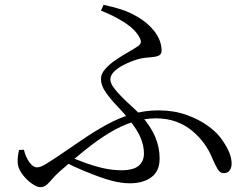

<svg xmlns="http://www.w3.org/2000/svg" viewBox="-20 -770 1040 795"><path d="M518 -11Q499 -11 479.5 -14Q460 -17 439.5 -22.5Q419 -28 396 -36Q363 -48 324 -64Q285 -80 241 -103L258 -125Q292 -111 329.5 -97Q367 -83 406 -74Q445 -65 483 -65Q532 -65 554 -83.5Q576 -102 576 -134Q576 -166 562.5 -199Q549 -232 515 -274Q493 -302 465.5 -330.5Q438 -359 418 -387.5Q398 -416 398 -443Q398 -464 415.5 -484Q433 -504 458 -521Q483 -538 507.5 -552Q532 -566 547 -576Q561 -585 563 -593.5Q565 -602 557 -616Q540 -648 497 -676Q454 -704 398 -726L409 -750Q447 -742 481.5 -731Q516 -720 548 -701Q591 -677 620 -639.5Q649 -602 649 -560Q649 -548 641.5 -542.5Q634 -537 621.5 -535Q609 -533 594 -532Q579 -531 564 -528Q549 -525 527.5 -517Q506 -509 485 -497.5Q464 -486 450.5 -471.5Q437 -457 437 -441Q437 -426 450.5 -407.5Q464 -389 484.5 -368.5Q505 -348 526.5 -328.5Q548 -309 564 -292Q605 -246 623 -202.5Q641 -159 641 -114Q641 -61 606.5 -36Q572 -11 518 -11ZM147 5Q132 5 109.5 -11.5Q87 -28 70 -52Q53 -76 53 -101Q53 -114 54.5 -125.5Q56 -137 59 -149L79 -150Q86 -120 101.5 -98.5Q117 -77 133 -77Q141 -77 150 -80.5Q159 -84 174.5 -93.5Q190 -103 217 -121Q270 -157 320.5 -191.5Q371 -226 421 -253.5Q471 -281 524.5 -297Q578 -313 636 -313Q699 -313 751.5 -294.5Q804 -276 843.5 -247Q883 -218 903 -186Q922 -158 930.5 -135.5Q939 -113 939 -92Q939 -76 931 -64.5Q923 -53 906 -53Q891 -53 881 -70Q871 -87 861 -110Q848 -144 826.5 -174Q805 -204 775.5 -228.5Q746 -253 708.5 -266.5Q671 -280 626 -280Q576 -280 528.5 -264.5Q481 -249 433 -220Q385 -191 334 -150Q283 -109 227 -60Q209 -44 196.5 -29Q184 -14 173 -4.5Q162 5 147 5Z"/></svg>

Font: Noto Serif TC
Style: Regular
Weight: 400
Designer: Ryoko NISHIZUKA  (kana & ideographs); Frank Grießhammer (Latin, Greek & Cyrillic); Wenlong ZHANG  (bopomofo); Sandoll Co
Foundry: Adobe
Version: Version 2.003-H1;hotconv 1.1.1;makeotfexe 2.6.0